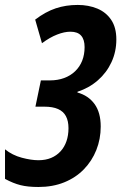

<svg xmlns="http://www.w3.org/2000/svg" viewBox="-30 -744 489 774"><path d="M125 9.8Q82 9.8 52.7 2.4Q23.4 -4.9 -9.8 -22.9V-142.1Q20 -118.2 57.9 -108.2Q95.7 -98.1 125 -98.1Q153.8 -98.1 176 -107.4Q198.2 -116.7 214.1 -134Q230 -151.4 238 -175Q246.1 -198.7 246.1 -227.1Q246.1 -256.3 235.8 -275.6Q225.6 -294.9 204.1 -304.4Q182.6 -314 148.9 -314H112.8L134.8 -419.9H170.9Q202.6 -419.9 228.5 -429.4Q254.4 -439 272.9 -456.8Q291.5 -474.6 301.3 -499.3Q311 -523.9 311 -554.2Q311 -584.5 297.1 -600.3Q283.2 -616.2 253.9 -616.2Q229.5 -616.2 200.2 -604.7Q170.9 -593.3 139.2 -569.8L111.8 -665Q153.8 -696.8 194.6 -710.4Q235.4 -724.1 283.2 -724.1Q326.7 -724.1 362.1 -709.5Q397.5 -694.8 418.2 -664.1Q439 -633.3 439 -585Q439 -535.6 419.4 -493.4Q399.9 -451.2 364.7 -420.4Q329.6 -389.6 282.2 -374V-371.1Q326.2 -358.9 351.1 -324.7Q376 -290.5 376 -233.9Q376 -183.6 358.4 -139.4Q340.8 -95.2 308.1 -61.5Q275.4 -27.8 229 -9Q182.6 9.8 125 9.8Z"/></svg>

Font: Open Sans Condensed
Style: Italic
Weight: 400
Width: 3
Italic angle: -12°
Designer: Monotype Design Team
Foundry: Monotype Imaging Inc.
Version: Version 3.000